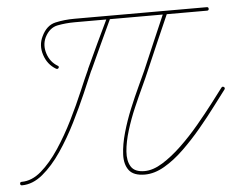

<svg xmlns="http://www.w3.org/2000/svg" viewBox="-50 -599 816 658"><g transform="rotate(-5 357.5 -270.5)"><path d="M157 -392Q163 -389 160 -384Q157 -379 151 -382Q122 -399 111 -433Q100 -467 115 -497Q115 -497 115 -497Q115 -497 115 -497Q132 -533 163 -540Q194 -547 229 -547Q343 -547 456.5 -547Q570 -547 684 -547Q684 -547 684 -547Q684 -547 684 -547Q690 -547 690 -541Q690 -535 684 -535Q570 -535 456.5 -535Q343 -535 229 -535Q198 -535 169.5 -529.5Q141 -524 125 -492Q125 -492 125 -492Q125 -492 125 -492Q113 -466 122.5 -436.5Q132 -407 157 -392Q157 -392 157 -392Q157 -392 157 -392ZM341 -543Q343 -549 349 -546Q354 -544 351 -538Q331 -495 311 -452Q291 -409 271 -365Q271 -365 271 -366Q271 -366 271 -366Q258 -335 238 -289Q218 -243 192.5 -192Q167 -141 136.5 -96Q106 -51 71.5 -22.5Q37 6 0 6Q-6 6 -6 0Q-6 -6 0 -6Q35 -6 67.5 -34Q100 -62 129.5 -106.5Q159 -151 184 -201.5Q209 -252 228 -297Q247 -342 260 -370Q260 -370 260 -370Q260 -371 260 -371Q280 -414 300 -457Q320 -500 341 -543Q341 -543 341 -543Q341 -543 341 -543ZM543 -546Q549 -544 547 -539Q525 -490 504 -441Q483 -392 462 -344Q455 -327 440.5 -296Q426 -265 409.5 -227Q393 -189 381 -150Q369 -111 366.5 -78.5Q364 -46 376.5 -26Q389 -6 423 -6Q452 -6 485 -26.5Q518 -47 551.5 -79Q585 -111 615.5 -147.5Q646 -184 670.5 -216Q695 -248 710 -268Q714 -273 719 -269Q723 -266 720 -261Q703 -239 678 -205.5Q653 -172 622.5 -135.5Q592 -99 558.5 -66.5Q525 -34 490.5 -14Q456 6 423 6Q384 6 368.5 -14.5Q353 -35 354.5 -69Q356 -103 367.5 -143.5Q379 -184 395.5 -224Q412 -264 427.5 -297Q443 -330 451 -348Q472 -397 493 -446Q514 -495 535 -543Q538 -549 543 -546Z"/></g></svg>

Font: FRB American Cursive Thin
Style: Italic
Weight: 100
Italic angle: -25°
Version: Version 2.0;Modular Font Editor K font №1